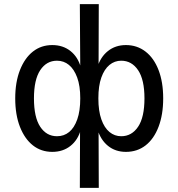

<svg xmlns="http://www.w3.org/2000/svg" viewBox="-20 -729 866 933"><path d="M368 184 369 -100H373Q359 -49 322.5 -20Q286 9 234 9Q180 9 140 -22.5Q100 -54 77 -112.5Q54 -171 54 -251Q54 -330 77 -388.5Q100 -447 140 -478.5Q180 -510 234 -510Q286 -510 322.5 -481Q359 -452 373 -401H370L368 -709H460L459 -401H453Q468 -452 504.5 -481Q541 -510 592 -510Q646 -510 687 -478.5Q728 -447 750.5 -388.5Q773 -330 773 -251Q773 -172 750.5 -113Q728 -54 687.5 -22.5Q647 9 592 9Q541 9 505 -20Q469 -49 454 -100H459L460 184ZM257 -67Q291 -67 316 -87.5Q341 -108 355.5 -149Q370 -190 370 -251Q370 -312 355 -352.5Q340 -393 315 -413.5Q290 -434 257 -434Q206 -434 175.5 -388Q145 -342 145 -251Q145 -159 175.5 -113Q206 -67 257 -67ZM569 -67Q620 -67 651 -113Q682 -159 682 -251Q682 -342 651 -388Q620 -434 569 -434Q537 -434 512 -413.5Q487 -393 472.5 -352.5Q458 -312 458 -251Q458 -190 472.5 -149Q487 -108 512 -87.5Q537 -67 569 -67Z"/></svg>

Font: Nunitoga
Style: Medium
Weight: 500
Designer: Vernon Adams
Foundry: Vernon Adams
Version: Version 1.0